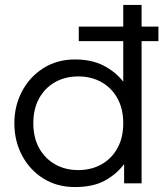

<svg xmlns="http://www.w3.org/2000/svg" viewBox="-20 -740 674 775"><path d="M282.5 15Q210 15 155 -19.5Q100 -54 69 -112.5Q38 -171 38 -242.5Q38 -313 69 -371.5Q100 -430 155.2 -465Q210.5 -500 283 -500Q349 -500 397 -475.8Q445 -451.5 477.5 -410.5V-574H298V-632.5H477.5V-720H551.5V-632.5H619.5V-574H551.5V0H481V-77.5Q450.5 -37 403.2 -11Q356 15 282.5 15ZM296 -53.5Q349 -53.5 390 -76.8Q431 -100 454.2 -142.2Q477.5 -184.5 477.5 -242.5Q477.5 -300.5 454.2 -342.8Q431 -385 390 -408.2Q349 -431.5 296 -431.5Q243 -431.5 202 -408.2Q161 -385 137.8 -342.8Q114.5 -300.5 114.5 -242.5Q114.5 -184.5 138 -142.2Q161.5 -100 202.2 -76.8Q243 -53.5 296 -53.5Z"/></svg>

Font: Geologica ExtraLight
Style: Regular
Weight: 200
Designer: Sindre Bremnes, Frode Helland
Foundry: Monokrom Skriftforlag AS
Version: Version 1.010; ttfautohint (v1.8.4.7-5d5b);gftools[0.9.28]